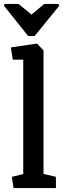

<svg xmlns="http://www.w3.org/2000/svg" viewBox="-36 -955 326 975"><path d="M-12 -935H58L124 -881L189 -935H260L265 -926L140 -772H107L-16 -926ZM33 0 24 -57 82 -71V-652H29L19 -714L152 -734L185 -699V-72L248 -57V0Z"/></svg>

Font: Kreon Light Medium
Style: Regular
Weight: 500
Version: Version 2.002